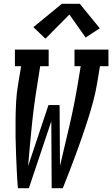

<svg xmlns="http://www.w3.org/2000/svg" viewBox="-20 -998 595 1018"><path d="M75 0Q71 -45 69 -91Q67 -137 65 -182.5Q63 -228 62.5 -274Q62 -320 62.5 -366Q63 -412 65.5 -458.5Q68 -505 76 -551L92 -647H59V-735H238V-647H193L178 -551Q160 -443 149 -334.5Q138 -226 129 -117L237 -441H296L298 -117V-118Q324 -227 349 -335Q374 -443 392 -551L408 -647H375V-735H555V-647H510L494 -551Q486 -504 473.5 -458Q461 -412 446.5 -366Q432 -320 416 -274Q400 -228 383 -182Q366 -136 348.5 -90.5Q331 -45 313 0H254L252 -355L133 0ZM221 -793 157 -854 308 -978H403L509 -848L434 -799L348 -921Z"/></svg>

Font: Iosevka Curly Slab SmBdObl
Style: Regular
Weight: 600
Italic angle: -9°
Monospace: yes
Designer: Belleve Invis
Foundry: Belleve Invis
Version: Version 11.0.0; ttfautohint (v1.8.3)